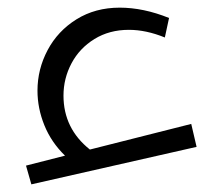

<svg xmlns="http://www.w3.org/2000/svg" viewBox="-20 -482 581 502"><path d="M494 -98 62 0 48 -49 150 -75Q114 -110 96 -154.5Q78 -199 78 -245Q78 -301 104.5 -351Q131 -401 180 -431.5Q229 -462 293 -462Q355 -462 422 -435L411 -384Q362 -404 317 -404Q266 -404 227 -380Q188 -356 167 -316.5Q146 -277 146 -232Q146 -146 215 -91L480 -158Z"/></svg>

Font: Cairo Light
Style: Regular
Weight: 300
Designer: Mohamed Gaber, the designers of Titillium
Foundry: Kief Type Foundry
Version: Version 2.009; ttfautohint (v1.5.33-1714) -l 8 -r 50 -G 200 